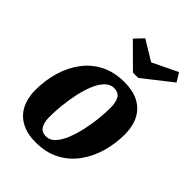

<svg xmlns="http://www.w3.org/2000/svg" viewBox="-227 -874 1001 1001"><g transform="rotate(45 273.5 -374.0)"><path d="M222 20Q172 20 135 5.5Q98 -9 74 -35.5Q50 -62 39 -97Q28 -132 28 -173Q28 -244 47 -308.5Q66 -373 103.5 -423Q141 -473 197 -501.5Q253 -530 328 -530Q380 -530 416.5 -515.5Q453 -501 476.5 -475Q500 -449 511 -414.5Q522 -380 522 -339Q522 -268 503 -203.5Q484 -139 446.5 -88.5Q409 -38 353 -9Q297 20 222 20ZM239 -40Q266 -40 287.5 -62.5Q309 -85 324.5 -122.5Q340 -160 350.5 -205.5Q361 -251 366 -298Q371 -345 371 -385Q371 -423 358 -446.5Q345 -470 311 -470Q284 -470 262 -448Q240 -426 224.5 -389Q209 -352 199 -306.5Q189 -261 184 -214Q179 -167 179 -125Q179 -88 192 -64Q205 -40 239 -40ZM324 -596 198 -721 243 -768 353 -701 492 -768 521 -720 363 -596Z"/></g></svg>

Font: Sansita Swashed Light SemiBold
Style: Regular
Weight: 600
Version: Version 1.003